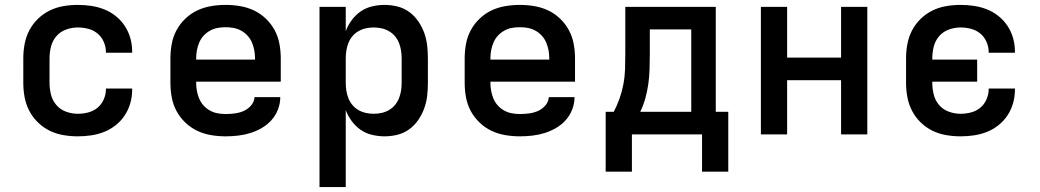

<svg xmlns="http://www.w3.org/2000/svg" viewBox="-20 -548 4240 783"><path d="M297 8Q268 8 238.5 3Q209 -2 182.5 -15Q156 -28 134.5 -49Q113 -70 99.5 -96Q86 -122 80.5 -151Q75 -180 75 -210V-310Q75 -340 80.5 -369Q86 -398 99.5 -424Q113 -450 134.5 -471Q156 -492 182.5 -505Q209 -518 238.5 -523Q268 -528 297 -528Q325 -528 352 -524Q379 -520 404.5 -510Q430 -500 452 -482.5Q474 -465 489 -442Q504 -419 511.5 -392.5Q519 -366 519 -338V-333H412V-336Q412 -357 403 -377.5Q394 -398 377.5 -411.5Q361 -425 340 -430.5Q319 -436 297 -436Q273 -436 249.5 -427.5Q226 -419 210 -400.5Q194 -382 188 -358Q182 -334 182 -310V-210Q182 -186 188 -162Q194 -138 210 -119.5Q226 -101 249.5 -92.5Q273 -84 297 -84Q319 -84 340 -89.5Q361 -95 377.5 -108.5Q394 -122 403 -142.5Q412 -163 412 -184V-187H519V-182Q519 -154 511.5 -127.5Q504 -101 489 -78Q474 -55 452 -37.5Q430 -20 404.5 -10Q379 0 352 4Q325 8 297 8Z M900 8Q870 8 840.5 3Q811 -2 784.5 -14.5Q758 -27 736 -48Q714 -69 700 -95Q686 -121 680.5 -150.5Q675 -180 675 -210V-310Q675 -340 680.5 -369.5Q686 -399 700 -425Q714 -451 736 -472Q758 -493 784.5 -505.5Q811 -518 840.5 -523Q870 -528 900 -528Q930 -528 959.5 -523Q989 -518 1015.5 -505.5Q1042 -493 1064 -472Q1086 -451 1100 -425Q1114 -399 1119.5 -369.5Q1125 -340 1125 -310V-215H780V-210Q780 -193 783 -177Q786 -161 792.5 -145.5Q799 -130 810.5 -117.5Q822 -105 836.5 -97Q851 -89 867.5 -86Q884 -83 900 -83Q919 -83 938 -85.5Q957 -88 974 -95.5Q991 -103 1004 -118Q1017 -133 1018 -152H1123Q1123 -126 1113.5 -101.5Q1104 -77 1087 -58Q1070 -39 1047.5 -26Q1025 -13 1001 -5.5Q977 2 951.5 5Q926 8 900 8ZM780 -305H1020V-310Q1020 -327 1017 -343Q1014 -359 1007.5 -374.5Q1001 -390 989.5 -402.5Q978 -415 963.5 -423Q949 -431 933 -434Q917 -437 900 -437Q883 -437 867 -434Q851 -431 836.5 -423Q822 -415 810.5 -402.5Q799 -390 792.5 -374.5Q786 -359 783 -343Q780 -327 780 -310Z M1283 215V-520H1390V-421Q1399 -445 1414.5 -466Q1430 -487 1451 -501.5Q1472 -516 1497.5 -522Q1523 -528 1548 -528Q1575 -528 1601 -521.5Q1627 -515 1648.5 -499.5Q1670 -484 1685.5 -461.5Q1701 -439 1710 -414Q1719 -389 1722 -363Q1725 -337 1725 -310V-210Q1725 -183 1722 -157Q1719 -131 1710 -106Q1701 -81 1685.5 -58.5Q1670 -36 1648.5 -20.5Q1627 -5 1601 1.5Q1575 8 1548 8Q1523 8 1497.5 2Q1472 -4 1451 -18.5Q1430 -33 1414.5 -54Q1399 -75 1390 -99V215ZM1504 -84Q1520 -84 1536 -87.5Q1552 -91 1566 -99Q1580 -107 1590.5 -119.5Q1601 -132 1607 -147Q1613 -162 1615.5 -178Q1618 -194 1618 -210V-310Q1618 -326 1615.5 -342Q1613 -358 1607 -373Q1601 -388 1590.5 -400.5Q1580 -413 1566 -421Q1552 -429 1536 -432.5Q1520 -436 1504 -436Q1488 -436 1472 -432.5Q1456 -429 1442 -421Q1428 -413 1417.5 -400.5Q1407 -388 1401 -373Q1395 -358 1392.5 -342Q1390 -326 1390 -310V-210Q1390 -194 1392.5 -178Q1395 -162 1401 -147Q1407 -132 1417.5 -119.5Q1428 -107 1442 -99Q1456 -91 1472 -87.5Q1488 -84 1504 -84Z M2100 8Q2070 8 2040.5 3Q2011 -2 1984.5 -14.5Q1958 -27 1936 -48Q1914 -69 1900 -95Q1886 -121 1880.5 -150.5Q1875 -180 1875 -210V-310Q1875 -340 1880.5 -369.5Q1886 -399 1900 -425Q1914 -451 1936 -472Q1958 -493 1984.5 -505.5Q2011 -518 2040.5 -523Q2070 -528 2100 -528Q2130 -528 2159.5 -523Q2189 -518 2215.5 -505.5Q2242 -493 2264 -472Q2286 -451 2300 -425Q2314 -399 2319.5 -369.5Q2325 -340 2325 -310V-215H1980V-210Q1980 -193 1983 -177Q1986 -161 1992.5 -145.5Q1999 -130 2010.5 -117.5Q2022 -105 2036.5 -97Q2051 -89 2067.5 -86Q2084 -83 2100 -83Q2119 -83 2138 -85.5Q2157 -88 2174 -95.5Q2191 -103 2204 -118Q2217 -133 2218 -152H2323Q2323 -126 2313.5 -101.5Q2304 -77 2287 -58Q2270 -39 2247.5 -26Q2225 -13 2201 -5.5Q2177 2 2151.5 5Q2126 8 2100 8ZM1980 -305H2220V-310Q2220 -327 2217 -343Q2214 -359 2207.5 -374.5Q2201 -390 2189.5 -402.5Q2178 -415 2163.5 -423Q2149 -431 2133 -434Q2117 -437 2100 -437Q2083 -437 2067 -434Q2051 -431 2036.5 -423Q2022 -415 2010.5 -402.5Q1999 -390 1992.5 -374.5Q1986 -359 1983 -343Q1980 -327 1980 -310Z M2450 152V-92H2483Q2497 -119 2507 -147.5Q2517 -176 2522.5 -205.5Q2528 -235 2529 -265Q2530 -295 2530 -325V-520H2899V-92H2950V152H2843V0H2557V152ZM2799 -92V-428H2630V-325Q2630 -295 2629 -265.5Q2628 -236 2624 -206.5Q2620 -177 2612 -148Q2604 -119 2591 -92Z M3083 0V-520H3190V-313H3410V-520H3517V0H3410V-221H3190V0Z M3897 8Q3868 8 3838.5 3Q3809 -2 3782.5 -15Q3756 -28 3734.5 -49Q3713 -70 3699.5 -96Q3686 -122 3680.5 -151Q3675 -180 3675 -210V-310Q3675 -340 3680.5 -369Q3686 -398 3699.5 -424Q3713 -450 3734.5 -471Q3756 -492 3782.5 -505Q3809 -518 3838.5 -523Q3868 -528 3897 -528Q3925 -528 3952 -524Q3979 -520 4004.5 -510Q4030 -500 4052 -482.5Q4074 -465 4089 -442Q4104 -419 4111.5 -392.5Q4119 -366 4119 -338V-333H4012V-336Q4012 -357 4003 -377.5Q3994 -398 3977.5 -411.5Q3961 -425 3940 -430.5Q3919 -436 3897 -436Q3873 -436 3849.5 -427.5Q3826 -419 3810 -400.5Q3794 -382 3788 -358Q3782 -334 3782 -310V-305H3965V-215H3782V-210Q3782 -186 3788 -162Q3794 -138 3810 -119.5Q3826 -101 3849.5 -92.5Q3873 -84 3897 -84Q3919 -84 3940 -89.5Q3961 -95 3977.5 -108.5Q3994 -122 4003 -142.5Q4012 -163 4012 -184V-187H4119V-182Q4119 -154 4111.5 -127.5Q4104 -101 4089 -78Q4074 -55 4052 -37.5Q4030 -20 4004.5 -10Q3979 0 3952 4Q3925 8 3897 8Z"/></svg>

Font: Iosevka Semibold Extended
Style: Regular
Weight: 600
Width: 7
Monospace: yes
Designer: Belleve Invis
Foundry: Belleve Invis
Version: Version 32.5.0; ttfautohint (v1.8.4)